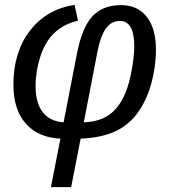

<svg xmlns="http://www.w3.org/2000/svg" viewBox="-20 -560 692 788"><path d="M477 -539Q544 -539 582 -491.5Q620 -444 620 -356Q620 -321 615 -285.5Q610 -250 600.5 -215.5Q591 -181 576 -149.5Q561 -118 542 -93Q503 -42 446.5 -18Q390 6 311 9L272 208H189L228 9Q137 5 86 -52.5Q35 -110 35 -212Q35 -345 102 -433Q170 -522 286 -540L300 -475Q243 -462 203 -425Q184 -407 169.5 -382Q155 -357 145.5 -328Q136 -299 131 -268Q126 -237 126 -207Q126 -138 155 -100Q184 -62 241 -58L296 -341Q317 -448 359.5 -493.5Q402 -539 477 -539ZM472 -474Q437 -474 414.5 -443Q392 -412 379 -343L324 -58Q378 -60 415.5 -81Q453 -102 478 -145Q504 -189 517 -254Q531 -322 531 -370Q531 -474 472 -474Z"/></svg>

Font: Libra Sans Modern
Style: Italic
Weight: 400
Italic angle: -12°
Foundry: Stefan Peev, Context Ltd
Version: Version 1.000